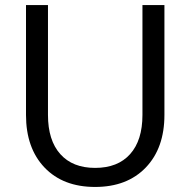

<svg xmlns="http://www.w3.org/2000/svg" viewBox="-20 -739 762 768"><path d="M171.9 -279.3Q171.9 -177.7 221.2 -122.6Q270.5 -67.4 360.4 -67.4Q451.2 -67.4 500.5 -122.6Q549.8 -177.7 549.8 -279.3V-718.8H637.7V-279.3Q637.7 -146.5 563 -68.8Q488.3 8.8 360.4 8.8Q232.4 8.8 158.2 -68.8Q84 -146.5 84 -279.3V-718.8H171.9Z"/></svg>

Font: Min Sans
Style: Regular
Weight: 400
Designer: Jinseong-Kim, NotoSansCJK, Nunito
Foundry: Jinseong-Kim
Version: Version 1.400;Glyphs 3.1.2 (3151)